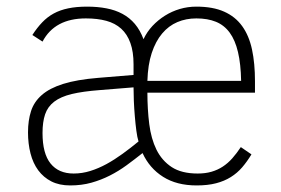

<svg xmlns="http://www.w3.org/2000/svg" viewBox="-20 -547 852 582"><path d="M192.9 15.1Q159.7 15.1 135.7 2.9Q111.8 -9.3 95.9 -30.8Q80.1 -52.2 72.5 -81.8Q64.9 -111.3 64.9 -146Q64.9 -181.6 74 -210Q83 -238.3 106.7 -259Q130.4 -279.8 171.6 -292.7Q212.9 -305.7 277.8 -311L384.8 -319.8V-352.1Q384.8 -390.1 375.2 -416.7Q365.7 -443.4 347.4 -460Q329.1 -476.6 302.2 -483.9Q275.4 -491.2 240.2 -491.2Q146 -491.2 108.9 -420.9L78.1 -440.9Q92.3 -462.9 107.9 -479.2Q123.5 -495.6 142.8 -506.1Q162.1 -516.6 186.8 -521.7Q211.4 -526.9 244.1 -526.9Q275.9 -526.9 302.7 -521.7Q329.6 -516.6 351.3 -504.9Q373 -493.2 388.9 -474.4Q404.8 -455.6 415 -428.2Q425.3 -450.2 442.1 -468.3Q459 -486.3 480 -499.5Q501 -512.7 525.1 -519.8Q549.3 -526.9 575.2 -526.9Q625.5 -526.9 659.4 -511.7Q693.4 -496.6 714.1 -467.8Q734.9 -439 743.9 -397Q752.9 -355 752.9 -300.8V-266.1H426.8Q426.8 -215.8 432.4 -171.1Q438 -126.5 454.3 -93.3Q470.7 -60.1 500.5 -40.5Q530.3 -21 579.1 -21Q602.5 -21 621.1 -26.4Q639.6 -31.7 655.3 -42Q670.9 -52.2 684.1 -67.1Q697.3 -82 710 -101.1L742.2 -79.1Q729 -57.1 714.1 -39.8Q699.2 -22.5 679.7 -10.3Q660.2 2 635 8.5Q609.9 15.1 576.2 15.1Q515.6 15.1 474.4 -11Q433.1 -37.1 412.1 -83Q388.2 -64 363.8 -46.1Q339.4 -28.3 313 -14.9Q286.6 -1.5 257.1 6.8Q227.5 15.1 192.9 15.1ZM203.1 -21Q229 -21 253.9 -28.8Q278.8 -36.6 303 -49.8Q327.1 -63 351.3 -80.6Q375.5 -98.1 399.9 -118.2Q396 -130.4 393.3 -150.9Q390.6 -171.4 388.7 -194.6Q386.7 -217.8 385.7 -241.2Q384.8 -264.6 384.8 -282.2L282.2 -273.9Q231 -270 197.5 -262Q164.1 -253.9 144.3 -238.8Q124.5 -223.6 116.7 -200.4Q108.9 -177.2 108.9 -144Q108.9 -81.5 133.3 -51.3Q157.7 -21 203.1 -21ZM710.9 -301.8Q710 -353 701.4 -389.2Q692.9 -425.3 676.3 -448Q659.7 -470.7 634.5 -481Q609.4 -491.2 575.2 -491.2Q543.9 -491.2 517.6 -480Q491.2 -468.8 471.4 -445.3Q451.7 -421.9 439.9 -386.2Q428.2 -350.6 426.8 -301.8Z"/></svg>

Font: Clear Sans Thin
Style: Regular
Weight: 250
Foundry: Intel Corporation
Version: Version 1.00